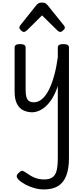

<svg xmlns="http://www.w3.org/2000/svg" viewBox="-20 -859 652 1498"><path d="M231 17Q195 17 163.5 2.5Q132 -12 113 -47.5Q94 -83 94 -145V-489Q94 -502 104.5 -508.5Q115 -515 136 -515Q158 -515 169 -508.5Q180 -502 180 -489V-155Q180 -123 186 -102Q192 -81 206 -71Q220 -61 244 -61Q279 -61 309 -87Q339 -113 362.5 -160.5Q386 -208 403.5 -272.5Q421 -337 431 -413V-489Q431 -502 441.5 -508.5Q452 -515 474 -515Q496 -515 507 -508.5Q518 -502 518 -489V375Q518 457 497 511.5Q476 566 433 592.5Q390 619 324 619Q285 619 246.5 608Q208 597 176 579.5Q144 562 124 542Q112 530 110.5 517.5Q109 505 126 489Q141 475 151 474Q161 473 178 485Q218 514 251 527.5Q284 541 324 541Q366 541 389.5 524.5Q413 508 422 471Q431 434 431 372V-188Q412 -131 387.5 -91.5Q363 -52 336 -28.5Q309 -5 282 6Q255 17 231 17ZM166 -610Q156 -610 143.5 -622Q131 -634 131 -644Q131 -647 132 -650Q133 -653 137 -660L264 -819Q270 -826 279.5 -832.5Q289 -839 308 -839Q327 -839 336 -832.5Q345 -826 351 -819L479 -660Q484 -653 485 -650Q486 -647 486 -644Q486 -634 473 -622Q460 -610 451 -610Q444 -610 438 -613.5Q432 -617 426 -623L308 -739L191 -623Q184 -617 178 -613.5Q172 -610 166 -610Z"/></svg>

Font: Playwrite FR Moderne
Style: Regular
Weight: 400
Designer: Veronika Burian, José Scaglione
Foundry: TypeTogether
Version: Version 1.002